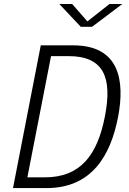

<svg xmlns="http://www.w3.org/2000/svg" viewBox="-20 -962 660 982"><path d="M46.5 0H218C452.5 0 546 -171 583.5 -361.5C620.5 -552 589.5 -730 355 -730H188.5ZM516.5 -366.5C478 -167.5 390.5 -55 209.5 -55H120L241 -675H330C511 -675 555.5 -565.5 516.5 -366.5ZM283.5 -941.5H349L427 -852.5L540 -941.5H605.5L451 -825H393Z"/></svg>

Font: Monaspace Neon ExtraLight
Style: Italic
Weight: 200
Italic angle: -11°
Designer: Riley Cran & the Lettermatic Team
Foundry: Lettermatic
Version: Version 1.200 (Monaspace Neon)